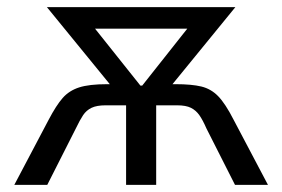

<svg xmlns="http://www.w3.org/2000/svg" viewBox="-20 -516 788 536"><path d="M20 0 116 -182Q137 -222 155 -242.5Q173 -263 201 -272Q229 -281 279 -281H317L302 -262L111 -496H637L446 -262L431 -281H470Q515 -281 542 -274.5Q569 -268 589 -247.5Q609 -227 632 -182L728 0H636L556 -158Q546 -181 536.5 -194.5Q527 -208 513 -215Q499 -222 474 -222H416V0H332V-222H275Q250 -222 235.5 -215Q221 -208 212 -194.5Q203 -181 192 -158L112 0ZM372 -277H377L525 -464L529 -436H218L223 -464Z"/></svg>

Font: Nunito Sans 7pt Condensed
Style: Regular
Weight: 400
Width: 3
Designer: Vernon Adams
Foundry: Vernon Adams
Version: Version 3.101;gftools[0.9.27]